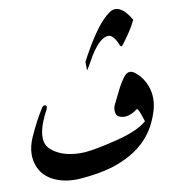

<svg xmlns="http://www.w3.org/2000/svg" viewBox="-87 -868 854 945"><g transform="rotate(-10 340.0 -395.5)"><path d="M579.1 -134.8Q543 -95.2 496.8 -69.3Q450.7 -43.5 399.9 -27.8Q334.5 -8.3 246.1 -1Q230.5 0.5 215.8 0.5Q147 0.5 95.7 -28.3Q49.8 -54.7 32.7 -102.5Q22.9 -129.4 22.9 -157.7Q22.9 -198.7 43 -243.7Q77.1 -319.8 113.8 -377.4Q120.1 -386.2 127 -386.2Q129.4 -386.2 131.8 -385.7Q137.2 -383.3 137.2 -377Q137.2 -372.6 134.3 -365.7Q90.3 -284.7 90.3 -232.9Q90.3 -193.4 116.2 -170.9Q169.4 -124 262.7 -124Q272.5 -124 282.7 -124.5H283.2Q336.4 -128.4 445.6 -155.5Q554.7 -182.6 600.6 -223.6L588.4 -259.8Q578.1 -289.1 571.3 -289.1Q569.3 -289.1 567.9 -287.1Q551.8 -273.4 526.4 -265.6Q516.1 -262.7 506.3 -262.7Q491.7 -262.7 477.5 -269.5Q463.4 -276.4 462.9 -296.9Q462.4 -298.8 462.4 -300.3Q462.4 -318.4 469.7 -331.5Q485.8 -362.3 501.2 -394.8Q516.6 -427.2 537.1 -455.1Q552.2 -475.6 569.3 -475.6Q580.1 -475.6 591.8 -467.3Q621.6 -445.8 640.6 -409.2Q660.2 -370.6 660.2 -327.6Q660.2 -297.4 650.4 -264.6Q626 -186.5 579.1 -134.8ZM630.4 -725.1Q615.7 -694.3 596.4 -665.8Q577.1 -637.2 557.1 -611.3Q553.7 -606.9 550.3 -606.9Q545.9 -606.9 542 -616.7Q521 -668.5 495.6 -668.5H492.7Q465.3 -665 439.7 -636Q414.1 -606.9 393.3 -569.3Q372.6 -531.7 363.3 -519L362.8 -562.5L363.8 -564Q376.5 -588.9 402.1 -632.8Q427.7 -676.8 459 -718.3Q489.7 -759.3 523.9 -783.2Q538.1 -792.5 552.2 -792.5Q573.2 -792.5 595.2 -772.5Q614.7 -753.4 630.4 -725.1Z"/></g></svg>

Font: Aref Ruqaa
Style: Regular
Weight: 400
Designer: Abdoulla Aref
Version: Version 0.7